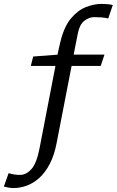

<svg xmlns="http://www.w3.org/2000/svg" viewBox="-47 -728 595 978"><path d="M22.4 229.9Q10.1 229.9 -2.8 227.7Q-15.6 225.6 -27.4 222.3L-3.1 154.1Q9.6 158.1 26.3 160.8Q43.1 163.6 58.3 162.8Q88.5 161.4 114.1 132.2Q139.8 103 154.4 27.5L235.5 -392.3H110L122 -440.1L245.8 -449.5Q249.8 -466.3 252.9 -482.1Q255.9 -498 260.4 -514Q279.2 -592.5 314.7 -634.5Q350.2 -676.5 391.5 -692.2Q432.8 -708 467.9 -708Q487.8 -708 504.3 -706.4Q520.7 -704.7 527.5 -702.2L504.2 -633.8Q489.1 -637.8 470.5 -639.3Q452 -640.8 433.1 -640.8Q407.1 -640.8 383 -622.4Q358.9 -604 349.9 -560L328.3 -450H485.3L465.9 -392.3H317.7L241.6 -0.2Q229.6 62.6 206.7 106.5Q183.9 150.4 153.9 177.6Q123.9 204.9 90 217.4Q56.2 229.9 22.4 229.9Z"/></svg>

Font: Ancizar Sans Thin
Style: Italic
Weight: 100
Italic angle: -4°
Designer: Cesar Puertas, Viviana Monsalve, Julian Moncada, Julian Prieto, Jose Castro, Mariel Hernandez, Felipe Aragon, Sara Alarc
Version: Version 8.100